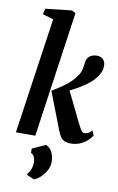

<svg xmlns="http://www.w3.org/2000/svg" viewBox="-114 -877 746 1209"><g transform="rotate(10 259.0 -272.5)"><path d="M30 0 137.5 -741.5 68 -762 77 -798.5 244.5 -817 269 -803.5 154 0ZM383 9.5Q357 9.5 340.8 2Q324.5 -5.5 314 -22.2Q303.5 -39 293.5 -66.5L204.5 -296.5Q242.5 -319.5 271.5 -339.8Q300.5 -360 321.5 -380.5Q342.5 -401 357 -424Q370 -443 374.8 -463.2Q379.5 -483.5 381.5 -503.5Q383.5 -528 394.5 -541Q405.5 -554 420.2 -559Q435 -564 447.5 -564Q475.5 -564 489.8 -548.5Q504 -533 504 -509.5Q504 -485 495.8 -466.5Q487.5 -448 475 -431.5Q460 -411.5 439.5 -394.2Q419 -377 394.8 -361.5Q370.5 -346 343 -331.5Q315.5 -317 286 -302.5L303.5 -345.5L411.5 -124Q427.5 -92 436 -80.8Q444.5 -69.5 455 -69.5Q466 -69.5 477.8 -75Q489.5 -80.5 502 -95L516 -65.5Q501.5 -43 480.8 -26Q460 -9 435.5 0.2Q411 9.5 383 9.5ZM192.5 272 147 252.5V242Q158.5 234 167 210Q175.5 186 174.5 162Q174 146 167.2 132.2Q160.5 118.5 146 110.5V83.5L231 45Q259 58 271.2 84.2Q283.5 110.5 284 141.5Q285 173 269.2 201Q253.5 229 232 248Q210.5 267 192.5 272Z"/></g></svg>

Font: Merriweather 24pt SemiCondensed
Style: Bold Italic
Weight: 700
Width: 4
Italic angle: -7.8°
Designer: Eben Sorkin
Foundry: Eben Sorkin
Version: Version 2.101